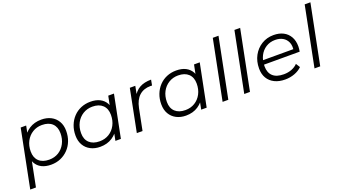

<svg xmlns="http://www.w3.org/2000/svg" viewBox="-70 -1395 3973 2242"><g transform="rotate(-20 1916.5 -274.0)"><path d="M339 5Q271 5 222.5 -19.5Q174 -44 148.5 -90.5Q123 -137 122 -203Q122 -300 157 -373.5Q192 -447 256 -488.5Q320 -530 407 -530Q475 -530 526.5 -503.5Q578 -477 607.5 -427Q637 -377 637 -308Q637 -240 615 -183Q593 -126 552.5 -84Q512 -42 458 -18.5Q404 5 339 5ZM8 194 151 -525H219L189 -374L160 -269L149 -159L79 194ZM338 -58Q404 -58 455 -89.5Q506 -121 535.5 -177Q565 -233 565 -304Q565 -382 520 -425Q475 -468 392 -468Q327 -468 275.5 -436Q224 -404 194.5 -348.5Q165 -293 165 -221Q165 -144 210 -101Q255 -58 338 -58Z M949 5Q882 5 830 -22Q778 -49 749 -99Q720 -149 720 -218Q720 -285 742 -342Q764 -399 804 -441.5Q844 -484 898.5 -507Q953 -530 1017 -530Q1086 -530 1134 -505.5Q1182 -481 1208 -434.5Q1234 -388 1234 -322Q1234 -227 1199 -153Q1164 -79 1100 -37Q1036 5 949 5ZM964 -58Q1030 -58 1081.5 -89.5Q1133 -121 1162.5 -177Q1192 -233 1192 -304Q1192 -382 1146.5 -425Q1101 -468 1019 -468Q954 -468 902 -436Q850 -404 820.5 -348.5Q791 -293 791 -221Q791 -144 836.5 -101Q882 -58 964 -58ZM1137 0 1167 -151 1197 -257 1207 -367 1239 -525H1310L1205 0Z M1403 0 1507 -525H1575L1545 -370L1537 -397Q1572 -466 1629.5 -498Q1687 -530 1773 -530L1760 -461Q1755 -461 1750.5 -461.5Q1746 -462 1740 -462Q1656 -462 1601.5 -413.5Q1547 -365 1527 -267L1474 0Z M2015 5Q1948 5 1896 -22Q1844 -49 1815 -99Q1786 -149 1786 -218Q1786 -285 1808 -342Q1830 -399 1870 -441.5Q1910 -484 1964.5 -507Q2019 -530 2083 -530Q2152 -530 2200 -505.5Q2248 -481 2274 -434.5Q2300 -388 2300 -322Q2300 -227 2265 -153Q2230 -79 2166 -37Q2102 5 2015 5ZM2030 -58Q2096 -58 2147.5 -89.5Q2199 -121 2228.5 -177Q2258 -233 2258 -304Q2258 -382 2212.5 -425Q2167 -468 2085 -468Q2020 -468 1968 -436Q1916 -404 1886.5 -348.5Q1857 -293 1857 -221Q1857 -144 1902.5 -101Q1948 -58 2030 -58ZM2203 0 2233 -151 2263 -257 2273 -367 2305 -525H2376L2271 0Z M2469 0 2617 -742H2688L2540 0Z M2738 0 2886 -742H2957L2809 0Z M3247 5Q3172 5 3116.5 -22.5Q3061 -50 3031.5 -100Q3002 -150 3002 -219Q3002 -309 3040 -379Q3078 -449 3144 -489.5Q3210 -530 3293 -530Q3363 -530 3414 -503.5Q3465 -477 3493.5 -427Q3522 -377 3522 -307Q3522 -291 3520 -274.5Q3518 -258 3515 -243H3054L3063 -296H3482L3453 -276Q3463 -339 3444 -382Q3425 -425 3385.5 -447.5Q3346 -470 3291 -470Q3227 -470 3177 -438.5Q3127 -407 3099 -351.5Q3071 -296 3071 -222Q3071 -143 3116.5 -100.5Q3162 -58 3253 -58Q3306 -58 3351 -75.5Q3396 -93 3425 -124L3457 -73Q3420 -36 3364.5 -15.5Q3309 5 3247 5Z M3611 0 3759 -742H3830L3682 0Z"/></g></svg>

Font: MOST Montserrat
Style: Italic
Weight: 400
Italic angle: -11.3°
Designer: Julieta Ulanovsky
Foundry: Julieta Ulanovsky
Version: Version 8.000;March 11, 2024;FontCreator 15.0.0.2926 64-bit